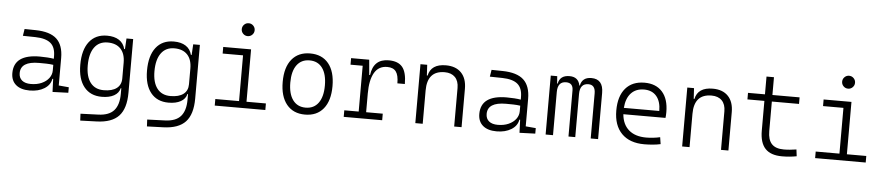

<svg xmlns="http://www.w3.org/2000/svg" viewBox="-50 -1096 7717 1680"><g transform="rotate(5 3808.5 -255.5)"><path d="M218.3 9.8Q140.1 9.8 97.4 -26.6Q54.7 -63 54.7 -129.4Q54.7 -293.9 281.7 -293.9Q316.9 -293.9 348.4 -291.7Q379.9 -289.6 405.3 -285.2V-307.1Q405.3 -386.2 362.5 -422.1Q319.8 -458 228 -460L118.2 -461.9L127.9 -522.5L224.6 -521Q351.6 -519 410.2 -464.8Q468.8 -410.6 468.8 -297.4V-56.2L557.6 -48.3V0L419.4 4.9L415 -109.4H408.2Q399.4 -55.2 347.2 -22.7Q294.9 9.8 218.3 9.8ZM223.6 -47.9Q277.8 -47.9 318.6 -66.2Q359.4 -84.5 382.3 -115.2Q405.3 -146 405.3 -182.6V-231.9Q376.5 -236.3 343.5 -237.1Q310.5 -237.8 279.8 -237.8Q118.7 -237.8 118.7 -134.8Q118.7 -93.3 146 -70.6Q173.3 -47.9 223.6 -47.9Z M682.6 233.4 679.7 173.3 835.9 167.5Q930.2 164.1 973.1 115Q1016.1 65.9 1016.1 -30.3V-80.1H1011.2Q1001 -36.6 959 -13.4Q917 9.8 852.1 9.8Q751.5 9.8 696 -59.1Q640.6 -127.9 640.6 -253.9Q640.6 -384.3 696 -455.8Q751.5 -527.3 853 -527.3Q917.5 -527.3 958.3 -500.7Q999 -474.1 1011.2 -423.8H1018.1L1023.4 -517.6H1082V-45.9Q1082 92.3 1020.8 158.2Q959.5 224.1 826.2 228.5ZM706.1 -253.9Q706.1 -155.3 746.8 -102.3Q787.6 -49.3 863.8 -49.3Q938 -49.3 977.5 -79.6Q1017.1 -109.9 1017.1 -166V-304.2Q1017.1 -383.3 977.1 -425.8Q937 -468.3 862.8 -468.3Q787.6 -468.3 746.8 -412.4Q706.1 -356.4 706.1 -253.9Z M1268.6 233.4 1265.6 173.3 1421.9 167.5Q1516.1 164.1 1559.1 115Q1602.1 65.9 1602.1 -30.3V-80.1H1597.2Q1586.9 -36.6 1544.9 -13.4Q1502.9 9.8 1438 9.8Q1337.4 9.8 1282 -59.1Q1226.6 -127.9 1226.6 -253.9Q1226.6 -384.3 1282 -455.8Q1337.4 -527.3 1439 -527.3Q1503.4 -527.3 1544.2 -500.7Q1585 -474.1 1597.2 -423.8H1604L1609.4 -517.6H1668V-45.9Q1668 92.3 1606.7 158.2Q1545.4 224.1 1412.1 228.5ZM1292 -253.9Q1292 -155.3 1332.8 -102.3Q1373.5 -49.3 1449.7 -49.3Q1523.9 -49.3 1563.5 -79.6Q1603 -109.9 1603 -166V-304.2Q1603 -383.3 1563 -425.8Q1522.9 -468.3 1448.7 -468.3Q1373.5 -468.3 1332.8 -412.4Q1292 -356.4 1292 -253.9Z M2077.6 -630.4Q2054.2 -630.4 2037.6 -647Q2021 -663.6 2021 -687Q2021 -710.4 2037.6 -727.1Q2054.2 -743.7 2077.6 -743.7Q2101.1 -743.7 2117.7 -727.1Q2134.3 -710.4 2134.3 -687Q2134.3 -663.6 2117.7 -647Q2101.1 -630.4 2077.6 -630.4ZM1843.8 0V-57.6H2052.2V-459.5H1873V-517.6H2117.7V-57.6H2288.1V0Z M2636.7 9.8Q2533.2 9.8 2475.6 -60.5Q2418 -130.9 2418 -258.8Q2418 -387.2 2475.6 -457.3Q2533.2 -527.3 2636.7 -527.3Q2740.7 -527.3 2798.1 -457.3Q2855.5 -387.2 2855.5 -258.8Q2855.5 -130.9 2798.1 -60.5Q2740.7 9.8 2636.7 9.8ZM2636.7 -51.3Q2709.5 -51.3 2749 -105.5Q2788.6 -159.7 2788.6 -258.8Q2788.6 -358.4 2749 -412.4Q2709.5 -466.3 2636.7 -466.3Q2564.5 -466.3 2524.7 -412.4Q2484.9 -358.4 2484.9 -258.8Q2484.9 -159.7 2524.7 -105.5Q2564.5 -51.3 2636.7 -51.3Z M2976.6 0V-57.6H3103V-460H2996.1V-517.6H3155.3L3167 -384.8H3174.3Q3192.4 -527.3 3326.7 -527.3Q3409.2 -527.3 3446.8 -481.4Q3484.4 -435.5 3484.4 -333H3418.9Q3418.9 -404.8 3395 -436.5Q3371.1 -468.3 3318.4 -468.3Q3242.7 -468.3 3205.6 -404.3Q3168.5 -340.3 3168.5 -222.7V-57.6H3314.5V0Z M3605.5 0V-517.6H3664.6L3669.9 -423.8H3676.3Q3698.2 -527.3 3828.6 -527.3Q3916 -527.3 3963.9 -477.5Q4011.7 -427.7 4011.7 -336.9V0H3946.8V-338.4Q3946.8 -399.9 3914.3 -433.1Q3881.8 -466.3 3823.2 -466.3Q3670.4 -466.3 3670.4 -292.5V0Z M4319.8 9.8Q4241.7 9.8 4199 -26.6Q4156.2 -63 4156.2 -129.4Q4156.2 -293.9 4383.3 -293.9Q4418.5 -293.9 4450 -291.7Q4481.4 -289.6 4506.8 -285.2V-307.1Q4506.8 -386.2 4464.1 -422.1Q4421.4 -458 4329.6 -460L4219.7 -461.9L4229.5 -522.5L4326.2 -521Q4453.1 -519 4511.7 -464.8Q4570.3 -410.6 4570.3 -297.4V-56.2L4659.2 -48.3V0L4521 4.9L4516.6 -109.4H4509.8Q4501 -55.2 4448.7 -22.7Q4396.5 9.8 4319.8 9.8ZM4325.2 -47.9Q4379.4 -47.9 4420.2 -66.2Q4460.9 -84.5 4483.9 -115.2Q4506.8 -146 4506.8 -182.6V-231.9Q4478 -236.3 4445.1 -237.1Q4412.1 -237.8 4381.3 -237.8Q4220.2 -237.8 4220.2 -134.8Q4220.2 -93.3 4247.6 -70.6Q4274.9 -47.9 4325.2 -47.9Z M4750 0V-517.6H4806.6L4811.5 -453.1H4816.4Q4830.1 -527.3 4914.6 -527.3Q4992.2 -527.3 5006.8 -453.1H5011.2Q5017.1 -488.3 5041 -507.8Q5064.9 -527.3 5106.4 -527.3Q5210.9 -527.3 5210.9 -405.3V0H5146V-395.5Q5146 -471.2 5085 -471.2Q5010.3 -471.2 5010.3 -378.9V0H4950.7V-405.3Q4950.7 -471.2 4889.2 -471.2Q4814.9 -471.2 4814.9 -378.9V0Z M5616.7 9.8Q5488.3 9.8 5418 -61.5Q5347.7 -132.8 5347.7 -263.7Q5347.7 -389.2 5406.7 -458.3Q5465.8 -527.3 5573.7 -527.3Q5674.3 -527.3 5729.7 -464.8Q5785.2 -402.3 5785.2 -287.1Q5785.2 -256.8 5782.2 -236.3H5412.1Q5419.9 -147 5475.8 -98.6Q5531.7 -50.3 5628.4 -50.3Q5689 -50.3 5750.5 -64L5759.8 -3.9Q5726.1 3.4 5688.7 6.6Q5651.4 9.8 5616.7 9.8ZM5574.7 -467.3Q5502.4 -467.3 5460.2 -421.6Q5418 -376 5411.6 -292H5722.7Q5722.7 -375.5 5683.8 -421.4Q5645 -467.3 5574.7 -467.3Z M5949.2 0V-517.6H6008.3L6013.7 -423.8H6020Q6042 -527.3 6172.4 -527.3Q6259.8 -527.3 6307.6 -477.5Q6355.5 -427.7 6355.5 -336.9V0H6290.5V-338.4Q6290.5 -399.9 6258.1 -433.1Q6225.6 -466.3 6167 -466.3Q6014.2 -466.3 6014.2 -292.5V0Z M6827.1 9.8Q6727.1 9.8 6679.2 -41.5Q6631.3 -92.8 6631.3 -198.7V-460H6482.4V-517.6H6631.3V-673.8H6696.8V-517.6H6935.5V-460H6696.8V-200.2Q6696.8 -124.5 6731 -87.9Q6765.1 -51.3 6836.9 -51.3Q6865.2 -51.3 6891.8 -54Q6918.5 -56.6 6947.8 -61L6955.1 -2Q6922.9 3.9 6892.3 6.8Q6861.8 9.8 6827.1 9.8Z M7351.1 -630.4Q7327.6 -630.4 7311 -647Q7294.4 -663.6 7294.4 -687Q7294.4 -710.4 7311 -727.1Q7327.6 -743.7 7351.1 -743.7Q7374.5 -743.7 7391.1 -727.1Q7407.7 -710.4 7407.7 -687Q7407.7 -663.6 7391.1 -647Q7374.5 -630.4 7351.1 -630.4ZM7117.2 0V-57.6H7325.7V-459.5H7146.5V-517.6H7391.1V-57.6H7561.5V0Z"/></g></svg>

Font: Caskaydia Cove Light
Style: Regular
Weight: 300
Monospace: yes
Designer: Aaron Bell
Foundry: Saja Typeworks
Version: Version 4.300; ttfautohint (v1.8.3)